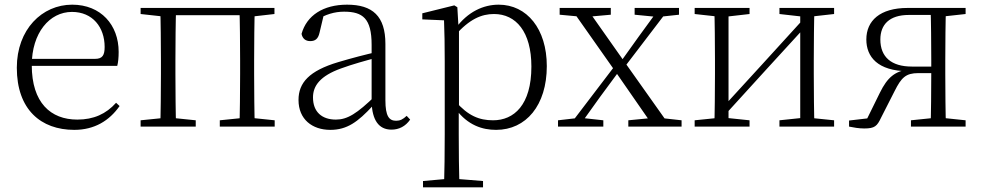

<svg xmlns="http://www.w3.org/2000/svg" viewBox="-20 -542 4200 822"><path d="M298 14C384 14 448 -25 492 -88L477 -102C434 -54 381 -30 311 -30C197 -30 116 -102 116 -263C116 -401 192 -491 288 -491C377 -491 428 -425 428 -341C428 -306 419 -290 387 -290H82V-260H482C486 -275 488 -296 488 -320C488 -435 412 -522 289 -522C160 -522 52 -416 52 -252C52 -73 155 14 298 14Z M666 0H734C732 -48 731 -158 731 -226V-283C731 -349 732 -460 734 -508H666C668 -460 669 -349 669 -283V-226C669 -158 668 -48 666 0ZM1005 0H1071C1069 -48 1068 -158 1068 -226V-283C1068 -349 1069 -460 1071 -508H1005C1007 -460 1008 -349 1008 -283V-226C1008 -158 1007 -48 1005 0ZM582 0H818V-27L711 -38H691L582 -27ZM921 0H1156V-27L1050 -38H1029L921 -27ZM582 -482 691 -470H699V-508H582ZM1038 -470H1050L1155 -482V-508H1038ZM699 -477H1038V-508H699Z M1394 14C1466 14 1512 -20 1576 -89H1595L1589 -134C1508 -55 1467 -30 1418 -30C1359 -30 1320 -62 1320 -125C1320 -175 1351 -217 1440 -249C1489 -267 1547 -283 1600 -297V-321C1546 -309 1485 -293 1428 -276C1304 -239 1258 -188 1258 -114C1258 -31 1317 14 1394 14ZM1656 13C1688 13 1716 -1 1736 -30L1721 -46C1705 -31 1693 -25 1676 -25C1646 -25 1630 -44 1630 -113V-354C1630 -473 1575 -522 1466 -522C1364 -522 1293 -476 1271 -397C1275 -377 1288 -366 1308 -366C1329 -366 1342 -375 1348 -402L1367 -482L1331 -454C1374 -481 1413 -492 1453 -492C1533 -492 1571 -463 1571 -350V-102C1574 -30 1600 13 1656 13Z M1791 260H2048V233L1924 223H1903L1791 233ZM1881 260H1947C1945 199 1944 101 1944 32V-71L1945 -80V-420L1943 -425L1938 -511L1925 -519L1788 -485V-459L1881 -455C1883 -405 1884 -347 1884 -278V32C1884 102 1883 199 1881 260ZM2104 14C2232 14 2321 -91 2321 -259C2321 -418 2236 -522 2115 -522C2051 -522 1983 -493 1930 -420H1918L1927 -389C1990 -461 2042 -482 2095 -482C2189 -482 2255 -406 2255 -257C2255 -92 2180 -27 2091 -27C2032 -27 1984 -46 1930 -108L1918 -75H1931C1983 -5 2046 14 2104 14Z M2369 0H2563V-27L2472 -37H2456L2369 -27ZM2414 0H2458L2549 -127L2642 -253H2643L2622 -273ZM2670 0H2898V-27L2799 -38H2783L2670 -27ZM2644 -242 2847 -508H2804L2715 -386L2627 -263H2625ZM2778 0H2850L2653 -278L2491 -508H2423L2613 -238ZM2376 -479 2473 -470H2495L2595 -479V-508H2376ZM2697 -479 2789 -470H2804L2887 -479V-508H2697Z M2954 0H3189V-27L3083 -38H3062L2954 -27ZM3317 0H3551V-27L3443 -38H3422L3317 -27ZM3038 0H3099V-508H3038C3040 -460 3041 -349 3041 -283V-226C3041 -158 3040 -48 3038 0ZM3079 -45 3262 -246 3446 -447H3452L3424 -465L3239 -262L3055 -61H3049ZM3406 0H3467C3465 -48 3464 -158 3464 -226V-283C3464 -349 3465 -460 3467 -508H3406ZM2954 -482 3063 -470H3084L3189 -482V-508H2954ZM3317 -482 3423 -470H3444L3551 -482V-508H3317Z M3866 -508C3747 -508 3689 -453 3689 -373C3689 -299 3737 -238 3868 -237L3873 -245C3811 -238 3779 -210 3747 -145L3684 -17L3718 -38L3615 -26V0C3635 4 3657 8 3680 8C3725 8 3735 -2 3752 -38L3810 -152C3839 -210 3858 -229 3912 -229H3997V-257H3884C3796 -257 3749 -298 3749 -373C3749 -436 3787 -478 3871 -478H3997L4005 -470L4114 -482V-508ZM3964 0H4030C4028 -48 4027 -158 4027 -226V-283C4027 -349 4028 -460 4030 -508H3964C3966 -460 3967 -349 3967 -283V-237C3967 -158 3966 -48 3964 0ZM3880 0H4114V-27L4009 -38H3987L3880 -27Z"/></svg>

Font: Source Han Serif CN VF
Style: Regular
Weight: 250
Designer: Ryoko NISHIZUKA 西塚涼子 (kana & ideographs); Frank Grießhammer (Latin, Greek & Cyrillic); Wenlong ZHANG 张文龙 (bopomofo); San
Foundry: Adobe
Version: Version 2.002;hotconv 1.1.0;makeotfexe 2.6.0